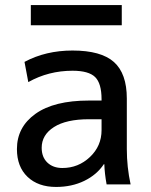

<svg xmlns="http://www.w3.org/2000/svg" viewBox="-20 -730 599 760"><path d="M102 -630V-710H462V-630ZM382 -258H332Q242 -258 193.5 -227Q145 -196 145 -145Q145 -108 167.5 -86.5Q190 -65 227 -65Q290 -65 336 -108.5Q382 -152 382 -215ZM47 -140Q47 -227 120.5 -279.5Q194 -332 332 -332H382V-337Q382 -400 356.5 -425Q331 -450 267 -450Q172 -450 92 -405L77 -485Q161 -530 267 -530Q380 -530 431 -484.5Q482 -439 482 -340V-140Q482 -69 497 0H402Q394 -44 393 -80H391Q363 -38 313.5 -14Q264 10 202 10Q131 10 89 -30Q47 -70 47 -140Z"/></svg>

Font: Mplus 1p Medium
Style: Regular
Weight: 500
Version: Version 1.061